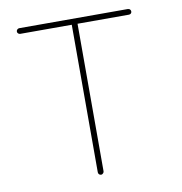

<svg xmlns="http://www.w3.org/2000/svg" viewBox="-79 -774 806 848"><g transform="rotate(-10 324.0 -350.0)"><path d="M293.9 -13.2V-674.8H63Q57.6 -674.8 53.7 -678.5Q49.8 -682.1 49.8 -687Q49.8 -692.4 53.7 -696.3Q57.6 -700.2 63 -700.2H549.8Q555.7 -700.2 559.3 -696.3Q563 -692.4 563 -687Q563 -681.6 559.3 -678.2Q555.7 -674.8 549.8 -674.8H319.8V-13.2Q319.8 -8.3 315.7 -4.2Q311.5 0 307.1 0Q301.3 0 297.6 -3.9Q293.9 -7.8 293.9 -13.2Z"/></g></svg>

Font: Quicksand
Style: Light
Weight: 300
Designer: Andrew Paglinawan
Foundry: Andrew Paglinawan
Version: 1.002